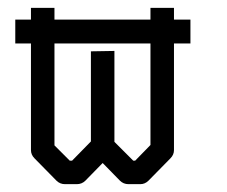

<svg xmlns="http://www.w3.org/2000/svg" viewBox="-20 -520 580 490"><path d="M272 -390V-158L320 -110H325L364 -150V-409H119V-149L158 -110H164L212 -159V-389ZM119 -470H364V-500H424V-470H466V-409H424V-137Q424 -125 415 -116L359 -59Q350 -50 338 -50H308Q295 -50 286 -59L242 -104L198 -59Q189 -50 176 -50H146Q133 -50 124 -59L68 -116Q59 -125 59 -137V-409H19V-470H59V-500H119Z"/></svg>

Font: 3270 Nerd Font Mono
Style: Regular
Weight: 400
Monospace: yes
Version: Version 3.0.1;Nerd Fonts 3.0.0